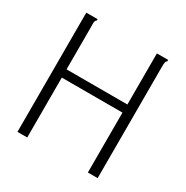

<svg xmlns="http://www.w3.org/2000/svg" viewBox="-146 -746 842 869"><g transform="rotate(30 275.0 -311.5)"><path d="M60 -623H119V-616Q113 -612 111.5 -605Q110 -598 111 -581V-356H429V-623H488V-616Q482 -612 480.5 -605Q479 -598 479 -581V0H428V-313H111V0H60Z"/></g></svg>

Font: Inconsolata SemiExpanded Light
Style: Regular
Weight: 300
Width: 6
Monospace: yes
Designer: Raph Levien, Cyreal, Brenton Simpson
Foundry: Raph Levien, Cyreal, Google
Version: Version 3.001; ttfautohint (v1.8.2.53-6de2)